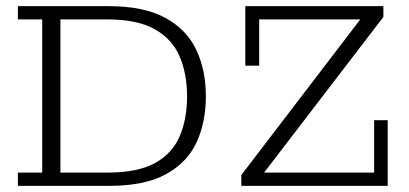

<svg xmlns="http://www.w3.org/2000/svg" viewBox="-20 -603 1326 623"><path d="M38 0V-43H117V-540H38V-583H333Q447 -583 516.5 -545Q586 -507 617 -441Q648 -375 648 -291Q648 -206 617.5 -140.5Q587 -75 518 -37.5Q449 0 336 0ZM176 -43H328Q428 -43 484 -74.5Q540 -106 563.5 -162Q587 -218 587 -290Q587 -363 563 -419.5Q539 -476 482.5 -508Q426 -540 328 -540H176ZM763 0V-35L1149 -540H821V-390H776V-583H1224V-548L837 -43H1194V-213H1238V0Z"/></svg>

Font: Rokkitt Light
Style: Regular
Weight: 300
Version: Version 3.103